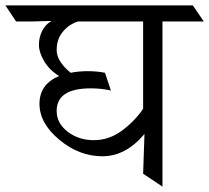

<svg xmlns="http://www.w3.org/2000/svg" viewBox="-80 -695 779 715"><path d="M258 -366Q131 -366 131 -282Q131 -236 172 -204.5Q213 -173 269.5 -173Q326 -173 374 -208.5Q422 -244 453 -290V-615H211Q179 -606 155 -578Q131 -550 131 -508.5Q131 -467 183 -424Q213 -430 247 -430Q281 -430 311 -424L333 -358Q297 -366 258 -366ZM458 -196Q388 -113 301.5 -113Q215 -113 141 -174.5Q67 -236 67 -308.5Q67 -381 140 -412Q104 -434 84.5 -467Q65 -500 65 -528Q65 -556 77 -580Q89 -604 112 -617L37 -615H-20L-60 -675H638L679 -615H525V0L453 -48Z"/></svg>

Font: Halant
Style: Regular
Weight: 400
Designer: Hitesh Malaviya (Devanagari), Satya Rajpurohit (Latin)
Foundry: Indian Type Foundry
Version: Version 1.101;PS 1.0;hotconv 1.0.78;makeotf.lib2.5.61930; tt